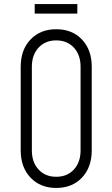

<svg xmlns="http://www.w3.org/2000/svg" viewBox="-20 -910 554 946"><path d="M257 16Q178.5 16 130.2 -35Q82 -86 82 -169V-581Q82 -664.5 130.2 -715.2Q178.5 -766 257 -766Q336 -766 384 -715.2Q432 -664.5 432 -581V-169Q432 -86 384 -35Q336 16 257 16ZM257 -39Q311 -39 344 -74.8Q377 -110.5 377 -169V-581Q377 -639.5 344 -675.2Q311 -711 257 -711Q203 -711 170 -675.2Q137 -639.5 137 -581V-169Q137 -110.5 170 -74.8Q203 -39 257 -39ZM151 -890H361V-843H151Z"/></svg>

Font: Mohave Light
Style: Regular
Weight: 300
Designer: Gumpita Rahayu
Foundry: Tokotype
Version: Version 2.003